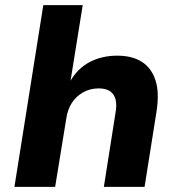

<svg xmlns="http://www.w3.org/2000/svg" viewBox="-20 -725 694 745"><path d="M36 0 148 -705H301L253 -407H251Q280 -459 327.5 -484Q375 -509 435 -509Q493 -509 530.5 -485Q568 -461 583.5 -413Q599 -365 587 -290L541 0H383L428 -286Q434 -318 428.5 -339Q423 -360 407 -371Q391 -382 363 -382Q330 -382 303 -367Q276 -352 259 -326Q242 -300 237 -264L194 0Z"/></svg>

Font: Nunito Sans 9pt ExtraBold
Style: Italic
Weight: 800
Italic angle: -9°
Version: Version 3.101;gftools[0.9.27]